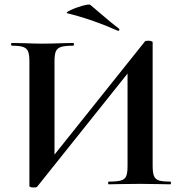

<svg xmlns="http://www.w3.org/2000/svg" viewBox="-20 -815 805 849"><path d="M636 -635Q643 -635 649 -633Q655 -631 655 -628V-81Q655 -51 661 -36.5Q667 -22 683 -17Q699 -12 733 -12Q736 -12 736 -6Q736 0 733 0Q698 0 677 -1L600 -2L510 -1Q492 0 461 0Q458 0 458 -6Q458 -12 461 -12Q498 -12 515 -17Q532 -22 538 -36Q544 -50 544 -81V-522L577 -531L144 11Q141 14 129 14Q110 14 110 7V-544Q110 -574 104 -588Q98 -602 82 -607.5Q66 -613 32 -613Q29 -613 29 -619Q29 -625 32 -625L88 -624Q138 -622 165 -622Q205 -622 255 -624L304 -625Q307 -625 307 -619Q307 -613 304 -613Q267 -613 250 -607.5Q233 -602 227 -588Q221 -574 221 -544V-99L188 -90L621 -632Q624 -635 636 -635ZM279 -756Q267 -758 290.5 -769.5Q314 -781 344.5 -789.5Q375 -798 380 -793L427 -753Q471 -715 505 -689Q508 -688 508 -685Q508 -682 506 -680Q504 -678 501 -679Q389 -729 279 -756Z"/></svg>

Font: Cormorant Garamond
Style: Bold
Weight: 700
Designer: Christian Thalmann (Catharsis Fonts)
Foundry: Catharsis Fonts
Version: Version 4.000